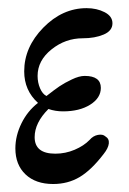

<svg xmlns="http://www.w3.org/2000/svg" viewBox="-20 -445 320 476"><path d="M111.8 11.2Q68.4 11.2 43.2 -12.7Q18.1 -36.6 18.1 -77.1Q18.1 -108.4 33.2 -139.2Q48.3 -169.9 74.2 -189.9Q40 -220.7 40 -268.1Q40 -328.1 87.4 -376.5Q134.8 -424.8 194.8 -424.8Q219.7 -424.8 239.3 -414.8Q258.8 -404.8 258.8 -387.2Q258.8 -368.7 237.1 -359.4Q215.3 -350.1 185.1 -350.1Q142.1 -350.1 107.7 -322.5Q73.2 -294.9 73.2 -256.8Q73.2 -240.2 79.3 -226.1Q85.4 -211.9 95.2 -207Q115.2 -222.7 127.4 -231Q139.6 -239.3 158 -248Q176.3 -256.8 189.9 -256.8Q230 -256.8 230 -227.1Q230 -202.1 203.6 -185.5Q177.2 -168.9 136.2 -168.9Q117.2 -168.9 100.1 -174.8Q65.9 -140.6 65.9 -105Q65.9 -64 117.2 -64Q142.1 -64 165 -73.7Q188 -83.5 202.1 -98.1Q210.9 -108.4 222.9 -110.6Q234.9 -112.8 241.2 -106.9Q251 -101.1 249.8 -89.4Q248.5 -77.6 236.8 -63Q206.5 -23.4 177.5 -6.1Q148.4 11.2 111.8 11.2Z"/></svg>

Font: Junicode SmCond
Style: Italic
Weight: 400
Width: 4
Italic angle: -11°
Designer: Peter S. Baker
Version: Version 2.206